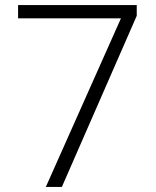

<svg xmlns="http://www.w3.org/2000/svg" viewBox="-20 -734 611 754"><path d="M160 0 455 -662H51V-714H517V-672L223 0Z"/></svg>

Font: Noto Sans Cherokee Light
Style: Regular
Weight: 300
Designer: Monotype Design Team
Foundry: Monotype Imaging Inc.
Version: Version 2.001; ttfautohint (v1.8.4.7-5d5b)